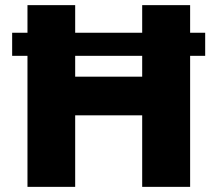

<svg xmlns="http://www.w3.org/2000/svg" viewBox="-20 -727 846 747"><path d="M778.3 -509.8H719.7V0H533.2V-278.3H272.5V0H86.9V-509.8H27.3V-599.6H86.9V-707H272.5V-599.6H533.2V-707H719.7V-599.6H778.3ZM533.2 -428.7V-509.8H272.5V-428.7Z"/></svg>

Font: Pretendard GOV Black
Style: Regular
Weight: 900
Designer: Base glyphs from Inter by Rasmus Andersson; Hangeul glyphs from Noto Sans CJK(Source Han Sans) by Jang Soo-young and Kan
Foundry: Kil Hyung-jin
Version: Version 1.309